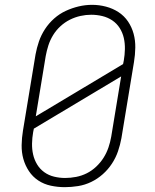

<svg xmlns="http://www.w3.org/2000/svg" viewBox="-20 -766 640 794"><path d="M248 8Q219 8 190.5 2Q162 -4 138.5 -19.5Q115 -35 99.5 -58.5Q84 -82 76.5 -109Q69 -136 69.5 -166Q70 -196 75 -226L127 -541Q132 -568 141 -594.5Q150 -621 166 -645.5Q182 -670 204 -689.5Q226 -709 252 -721Q278 -733 305.5 -739.5Q333 -746 361 -746Q390 -746 418.5 -738.5Q447 -731 470.5 -715.5Q494 -700 509.5 -677Q525 -654 532.5 -626.5Q540 -599 539.5 -569Q539 -539 534 -509L482 -194Q477 -167 468 -140.5Q459 -114 443 -89.5Q427 -65 405 -45.5Q383 -26 357 -13.5Q331 -1 303 3.5Q275 8 248 8ZM128 -285 489 -501 492 -516Q496 -539 496.5 -563Q497 -587 492 -609Q487 -631 475 -650Q463 -669 444.5 -681.5Q426 -694 403.5 -699.5Q381 -705 357 -705Q335 -705 312.5 -700Q290 -695 269 -684.5Q248 -674 230 -657.5Q212 -641 199.5 -620.5Q187 -600 180 -578Q173 -556 169 -534ZM249 -30Q272 -30 295 -34.5Q318 -39 339 -49.5Q360 -60 378 -77Q396 -94 408.5 -114Q421 -134 428.5 -156Q436 -178 440 -201L481 -450L120 -234L117 -219Q113 -196 112.5 -172.5Q112 -149 117 -127Q122 -105 133.5 -86Q145 -67 163 -54Q181 -41 203.5 -35.5Q226 -30 249 -30Z"/></svg>

Font: Iosevka Slab XLtExObl
Style: Regular
Weight: 200
Width: 7
Italic angle: -9°
Monospace: yes
Designer: Belleve Invis
Foundry: Belleve Invis
Version: Version 11.1.1; ttfautohint (v1.8.3)